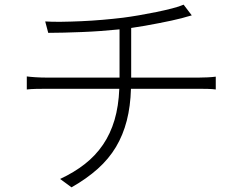

<svg xmlns="http://www.w3.org/2000/svg" viewBox="-20 -773 1040 824"><path d="M833 -440Q850 -440 870.5 -441Q891 -442 906 -444V-389Q892 -391 872 -391.5Q852 -392 835 -392H542Q540 -317 524 -255Q508 -193 477.5 -142Q447 -91 399.5 -48.5Q352 -6 287 31L238 -5Q298 -33 344 -69Q390 -105 422 -152Q454 -199 471.5 -258Q489 -317 492 -392H182Q157 -392 134.5 -391.5Q112 -391 95 -389V-445Q109 -443 133 -441.5Q157 -440 180 -440H493V-647Q454 -643 412.5 -640Q371 -637 331.5 -635.5Q292 -634 255 -633Q218 -632 187 -632L174 -681Q202 -679 242.5 -679.5Q283 -680 328.5 -682Q374 -684 420.5 -688Q467 -692 508 -697Q539 -701 577 -707.5Q615 -714 651.5 -721.5Q688 -729 719 -737Q750 -745 768 -753L803 -707Q792 -704 781 -701Q770 -698 760 -695Q741 -690 715.5 -684.5Q690 -679 661.5 -673.5Q633 -668 602.5 -662.5Q572 -657 543 -653V-440Z"/></svg>

Font: SpoqaHanSansJP-Light
Style: Regular
Weight: 300
Designer: [Source Han Sans]
Ryoko NISHIZUKA  (kana & ideographs); Paul D. Hunt (Latin, Greek & Cyrillic); Wenlong ZHANG  (bopomofo
Foundry: Spoqa (http://bi.spoqa.com)
Version: Version 1.002.20150607